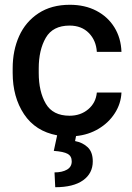

<svg xmlns="http://www.w3.org/2000/svg" viewBox="-20 -561 550 803"><path d="M385 -174H488Q486 -128 460.5 -88Q435 -48 392.5 -22.5Q350 3 298 8L294 29Q326 35 347 55Q368 75 368 114Q368 164 327.5 193Q287 222 211 222L208 160Q240 160 260 148.5Q280 137 280 114Q280 92 263 82.5Q246 73 205 70L219 5Q128 -12 80.5 -83.5Q33 -155 33 -256V-275Q33 -350 60 -410Q87 -470 141 -505.5Q195 -541 272 -541Q335 -541 383 -516Q431 -491 458.5 -446.5Q486 -402 488 -344H385Q382 -392 351.5 -423Q321 -454 271 -454Q201 -454 171.5 -403Q142 -352 142 -275V-256Q142 -178 171.5 -127.5Q201 -77 271 -77Q317 -77 349 -104Q381 -131 385 -174Z"/></svg>

Font: Freesentation 6 SemiBold
Style: Regular
Weight: 600
Designer: glyphs from Roboto by Christian Robertson / Hangul glyphs from Noto Sans CJK(Source Han Sans) by Jang Soo-young and Kang
Foundry: PT&
Version: Version 2.001